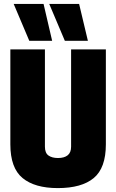

<svg xmlns="http://www.w3.org/2000/svg" viewBox="-20 -953 595 983"><path d="M33 -214V-700H210V-202Q210 -170 228 -157Q246 -144 277 -144Q309 -144 326.5 -158Q344 -172 344 -202V-700H522V-214Q522 -93 460 -41.5Q398 10 276 10Q158 10 95.5 -41.5Q33 -93 33 -214ZM312 -744 232 -933H385L430 -744ZM130 -744 50 -933H203L247 -744Z"/></svg>

Font: Georama SemiCondensed ExtraBold
Style: Regular
Weight: 800
Width: 4
Designer: Jean-Baptiste Levee
Foundry: Production Type
Version: Version 1.000